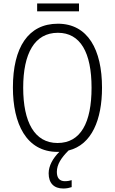

<svg xmlns="http://www.w3.org/2000/svg" viewBox="-20 -861 659 1101"><path d="M433 -841H193V-796H433ZM391 212V172C382 175 368 178 352 178C322 178 306 160 306 125C306 82 331 44 373 2C507 -31 565 -176 565 -358C565 -576 484 -725 312 -725C142 -725 54 -589 54 -359C54 -153 130 10 310 10C313 10 317 10 320 10C283 47 259 90 259 133C259 189 289 220 343 220C363 220 379 216 391 212ZM113 -358C113 -554 178 -673 312 -673C441 -673 505 -560 505 -358C505 -158 443 -41 310 -41C178 -41 113 -161 113 -358Z"/></svg>

Font: Noto Sans Display SemiCondensed Light
Style: Regular
Weight: 300
Width: 4
Designer: Monotype Design Team
Foundry: Monotype Imaging Inc.
Version: Version 1.900